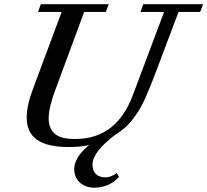

<svg xmlns="http://www.w3.org/2000/svg" viewBox="-20 -683 981 909"><path d="M307.1 13.2Q204.6 13.2 155.5 -21.2Q106.4 -55.7 106.4 -126.5Q106.4 -184.1 137.2 -265.1L272 -626.5H160.2L173.3 -663.1H494.6L481 -626.5H378.4L241.2 -255.4Q210.4 -173.3 210.4 -122.1Q210.4 -74.7 239.3 -49.8Q268.1 -24.9 334.5 -24.9Q434.1 -24.9 502.2 -76.9Q570.3 -128.9 609.9 -234.9L756.8 -626.5H645L658.2 -663.1H941.4L927.7 -626.5H825.2L724.1 -358.4Q706.1 -310.5 694.6 -281.7Q683.1 -252.9 667.7 -218.3Q652.3 -183.6 638.7 -161.9Q625 -140.1 607.2 -116.9Q589.4 -93.8 568.8 -76.2Q548.3 -58.6 522.9 -43Q418 37.1 418 95.7Q418 125.5 434.1 141.1Q450.2 156.7 480 156.7Q504.9 156.7 532.7 136.2L543.5 153.8Q523.4 177.7 492.9 191.7Q462.4 205.6 427.7 205.6Q384.8 205.6 358.2 181.4Q331.5 157.2 331.5 117.2Q331.5 61 402.3 3.9Q357.9 13.2 307.1 13.2Z"/></svg>

Font: Elstob 8pt Medium
Style: Italic
Weight: 500
Italic angle: -20°
Designer: Peter S. Baker
Version: Version 1.015